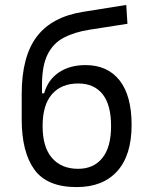

<svg xmlns="http://www.w3.org/2000/svg" viewBox="-20 -760 626 790"><path d="M295.4 9.8Q173.3 9.8 121.3 -62.5Q69.3 -134.8 69.3 -268.6V-373.5Q69.3 -526.9 131.1 -608.9Q192.9 -690.9 322.3 -711.4L499.5 -739.7L504.4 -662.1L348.1 -637.7Q286.1 -627.9 242.4 -605Q198.7 -582 175.8 -535.9Q152.8 -489.7 152.8 -410.2V-376H161.6Q177.2 -431.6 222.2 -461.9Q267.1 -492.2 332 -492.2Q422.4 -492.2 471.9 -429.4Q521.5 -366.7 521.5 -246.1Q521.5 -121.1 462.4 -55.7Q403.3 9.8 295.4 9.8ZM301.3 -65.4Q365.2 -65.4 401.1 -109.9Q437 -154.3 437 -241.2Q437 -329.1 401.9 -372.8Q366.7 -416.5 301.8 -416.5Q232.4 -416.5 193.8 -372.3Q155.3 -328.1 155.3 -241.2Q155.3 -154.3 194.1 -109.9Q232.9 -65.4 301.3 -65.4Z"/></svg>

Font: Cascadia Code PL SemiLight
Style: Regular
Weight: 350
Monospace: yes
Designer: Aaron Bell
Foundry: Saja Typeworks
Version: Version 2404.023; ttfautohint (v1.8.4)